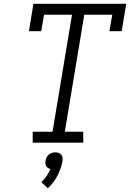

<svg xmlns="http://www.w3.org/2000/svg" viewBox="-20 -755 715 1016"><path d="M153 0V-58H258L361 -677H213L198 -590H133L157 -735H648L624 -590H559L574 -677H426L323 -58H420L421 0ZM233 241 199 209Q215 194 227 176Q239 158 247 139Q240 138 234 134Q228 130 224.5 124Q221 118 220.5 110.5Q220 103 221 96Q222 87 226.5 78Q231 69 238.5 63Q246 57 255 54Q264 51 273 51Q282 51 290 54Q298 57 303.5 63Q309 69 310.5 78Q312 87 311 96Q304 135 284.5 173.5Q265 212 233 241Z"/></svg>

Font: Iosevka Etoile Light
Style: Italic
Weight: 300
Italic angle: -9°
Designer: Belleve Invis
Foundry: Belleve Invis
Version: Version 22.1.2; ttfautohint (v1.8.4)